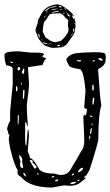

<svg xmlns="http://www.w3.org/2000/svg" viewBox="-24 -837 495 863"><path d="M58.6 -606.4 113.3 -600.6H135.7Q173.8 -600.6 173.8 -592.8L166 -584Q166 -580.1 183.6 -575.2V-574.2Q174.8 -567.4 167 -544.9L109.4 -536.1L101.6 -534.2V-532.2L106.4 -460.9Q106.4 -438.5 96.7 -367.2V-349.6Q96.7 -329.1 101.6 -268.6L100.6 -267.6L92.8 -288.1H89.8L88.9 -273.4V-217.8Q88.9 -183.6 92.8 -183.6H94.7L100.6 -253.9L101.6 -254.9H103.5L106.4 -231.4L100.6 -156.2Q109.4 -137.7 111.3 -126Q125 -126 153.3 -74.2Q171.9 -56.6 219.7 -56.6L244.1 -50.8H251Q284.2 -50.8 298.8 -85Q318.4 -116.2 340.8 -157.2Q354.5 -172.9 354.5 -200.2V-215.8L350.6 -311.5L353.5 -323.2Q354.5 -323.2 356.4 -318.4H359.4Q365.2 -318.4 367.2 -347.7Q354.5 -347.7 354.5 -356.4L360.4 -429.7Q351.6 -526.4 333 -526.4Q285.2 -533.2 285.2 -544.9Q274.4 -561.5 274.4 -572.3Q293 -598.6 332 -598.6Q332 -600.6 401.4 -602.5Q449.2 -602.5 449.2 -592.8L451.2 -586.9V-572.3Q451.2 -542 419.9 -528.3L417 -524.4V-522.5Q425.8 -387.7 431.6 -363.3Q418 -322.3 418 -211.9Q418 -197.3 378.9 -74.2Q364.3 -47.9 363.3 -47.9Q356.4 -46.9 354.5 -40V-38.1H362.3V-37.1Q361.3 -35.2 337.9 -17.6Q322.3 -2 289.1 -2L263.7 -3.9L210 5.9Q109.4 5.9 70.3 -42Q54.7 -48.8 54.7 -62.5L55.7 -72.3Q41 -90.8 21.5 -170.9L15.6 -208V-214.8L18.6 -232.4L12.7 -234.4V-244.1L7.8 -255.9Q9.8 -273.4 21.5 -293.9V-337.9L33.2 -458V-528.3Q33.2 -539.1 3.9 -543.9Q-3.9 -564.5 -3.9 -590.8Q-3.9 -606.4 58.6 -606.4ZM419.9 -575.2 417 -572.3Q424.8 -564.5 434.6 -564.5H437.5Q437.5 -575.2 424.8 -575.2ZM337.9 -566.4H320.3V-564.5L331.1 -560.5H337.9L340.8 -564.5ZM395.5 -566.4 391.6 -564.5 395.5 -560.5H399.4L402.3 -564.5L399.4 -566.4ZM27.3 -559.6H22.5V-557.6Q22.5 -553.7 30.3 -553.7H32.2L34.2 -556.6Q33.2 -559.6 27.3 -559.6ZM57.6 -536.1Q54.7 -530.3 54.7 -524.4L57.6 -520.5H60.5Q67.4 -524.4 67.4 -529.3Q66.4 -536.1 57.6 -536.1ZM85 -526.4 82 -530.3 74.2 -513.7V-511.7Q77.1 -504.9 83 -504.9Q85 -510.7 85 -518.6ZM70.3 -456.1V-455.1H72.3L75.2 -465.8H74.2Q70.3 -465.8 70.3 -456.1ZM395.5 -456.1H391.6L390.6 -451.2V-433.6L391.6 -430.7H393.6Q397.5 -431.6 397.5 -437.5V-445.3ZM50.8 -449.2H47.9V-443.4V-433.6V-426.8H50.8Q54.7 -426.8 54.7 -439.5Q53.7 -449.2 50.8 -449.2ZM79.1 -413.1V-393.6H83Q85.9 -405.3 85.9 -420.9V-433.6H83Q79.1 -433.6 79.1 -413.1ZM399.4 -397.5H393.6L391.6 -378.9V-367.2H395.5Q399.4 -379.9 399.4 -390.6ZM58.6 -340.8 56.6 -342.8V-340.8ZM57.6 -320.3H56.6L55.7 -313.5V-278.3H58.6L60.5 -302.7V-318.4ZM381.8 -318.4H380.9V-314.5Q380.9 -311.5 390.6 -310.5L391.6 -311.5V-312.5Q385.7 -318.4 381.8 -318.4ZM391.6 -282.2H388.7L387.7 -276.4V-274.4H391.6V-280.3ZM380.9 -234.4H381.8Q387.7 -234.4 388.7 -261.7H387.7Q381.8 -260.7 380.9 -234.4ZM377 -217.8V-211.9H377.9Q381.8 -212.9 381.8 -221.7V-227.5H380.9Q377 -226.6 377 -217.8ZM64.5 -140.6H62.5V-135.7Q62.5 -125 68.4 -111.3Q66.4 -105.5 66.4 -98.6V-92.8Q68.4 -82 77.1 -82L80.1 -83V-85Q77.1 -104.5 75.2 -111.3L76.2 -119.1V-121.1Q76.2 -127 64.5 -140.6ZM111.3 -118.2H109.4V-117.2Q109.4 -113.3 128.9 -82V-80.1H135.7L140.6 -85V-85.9Q140.6 -90.8 121.1 -107.4V-108.4L125 -111.3Q121.1 -118.2 111.3 -118.2ZM326.2 -64.5 328.1 -62.5H329.1Q349.6 -70.3 349.6 -82L346.7 -83Q335 -83 326.2 -64.5ZM83 -60.5 80.1 -57.6Q84 -47.9 89.8 -43.9H91.8V-47.9Q91.8 -54.7 83 -60.5ZM145.5 -58.6 142.6 -56.6V-55.7L145.5 -52.7H150.4V-55.7ZM297.9 -48.8H300.8Q306.6 -48.8 308.6 -54.7V-57.6H307.6Q297.9 -56.6 297.9 -48.8ZM217.8 -45.9 208 -43V-39.1H209Q218.8 -39.1 219.7 -43V-45.9ZM323.2 -24.4V-22.5H325.2Q332 -22.5 333 -28.3V-30.3H332Q324.2 -27.3 323.2 -24.4ZM233.4 -30.3 224.6 -28.3V-22.5H230.5Q235.4 -22.5 237.3 -27.3V-30.3ZM292 -11.7V-9.8H300.8Q318.4 -12.7 318.4 -19.5H312.5Q296.9 -19.5 292 -11.7ZM235.4 -817.4 245.1 -814.5H249Q270.5 -802.7 288.1 -788.1Q307.6 -771.5 307.6 -762.7Q302.7 -767.6 301.8 -767.6H300.8Q299.8 -767.6 299.8 -765.6L305.7 -752H307.6Q308.6 -752 308.6 -755.9H309.6Q310.5 -755.9 312.5 -745.1L315.4 -737.3L314.5 -731.4L315.4 -717.8Q312.5 -706.1 311.5 -692.4Q310.5 -685.5 276.4 -638.7Q261.7 -624 247.1 -624Q227.5 -622.1 216.8 -622.1H210Q204.1 -622.1 176.8 -632.8Q143.6 -663.1 143.6 -680.7Q137.7 -690.4 134.8 -700.2Q134.8 -703.1 145.5 -733.4Q145.5 -750 153.3 -757.8Q170.9 -796.9 197.3 -808.6Q220.7 -817.4 235.4 -817.4ZM168 -695.3V-694.3L179.7 -670.9Q179.7 -668 193.4 -660.2Q201.2 -652.3 218.8 -648.4L225.6 -647.5Q244.1 -650.4 251 -654.3L263.7 -667Q284.2 -688.5 284.2 -705.1V-708Q281.2 -715.8 281.2 -728.5Q281.2 -735.4 283.2 -745.1Q283.2 -747.1 268.6 -758.8Q258.8 -773.4 247.1 -777.3H242.2Q198.2 -776.4 198.2 -770.5Q189.5 -760.7 185.5 -751Q172.9 -738.3 172.9 -733.4Q168.9 -716.8 168 -695.3ZM179.7 -790 178.7 -787.1V-786.1Q181.6 -786.1 201.2 -801.8L204.1 -803.7L207 -802.7Q231.4 -805.7 231.4 -808.6H225.6Q198.2 -808.6 179.7 -790ZM209 -781.2V-780.3H210H214.8L242.2 -786.1V-787.1L234.4 -788.1Q209 -783.2 209 -781.2ZM208 -793.9V-792Q237.3 -795.9 237.3 -797.9H234.4H233.4Q214.8 -797.9 208 -793.9ZM150.4 -685.5 148.4 -684.6V-681.6Q150.4 -668 155.3 -667V-668Q153.3 -685.5 150.4 -685.5ZM171.9 -646.5H168.9V-644.5Q175.8 -639.6 186.5 -639.6H190.4Q189.5 -642.6 171.9 -646.5ZM240.2 -808.6Q242.2 -803.7 248 -803.7H252V-804.7Q252 -809.6 245.1 -810.5ZM233.4 -632.8V-631.8Q233.4 -630.9 238.3 -628.9Q245.1 -629.9 245.1 -631.8V-632.8Q245.1 -633.8 242.2 -635.7H239.3Q235.4 -635.7 233.4 -632.8ZM304.7 -705.1Q304.7 -693.4 306.6 -693.4H307.6Q307.6 -697.3 310.5 -703.1L305.7 -710Q304.7 -710 304.7 -705.1ZM280.3 -772.5H278.3V-771.5Q279.3 -765.6 289.1 -762.7H291V-764.6Q286.1 -772.5 280.3 -772.5ZM284.2 -774.4 271.5 -783.2Q273.4 -778.3 282.2 -773.4H283.2H284.2ZM247.1 -796.9 246.1 -795.9Q253.9 -791 257.8 -791Q252 -796.9 247.1 -796.9ZM174.8 -760.7V-758.8H175.8Q180.7 -763.7 180.7 -765.6H178.7Q175.8 -764.6 174.8 -760.7ZM266.6 -799.8H265.6V-798.8Q268.6 -793.9 273.4 -793.9Q273.4 -798.8 266.6 -799.8ZM197.3 -641.6V-640.6Q197.3 -638.7 207 -638.7H208V-639.6Q202.1 -641.6 197.3 -641.6ZM259.8 -778.3Q260.7 -774.4 264.6 -774.4L265.6 -775.4V-776.4Q265.6 -780.3 261.7 -780.3ZM182.6 -780.3Q184.6 -780.3 189.5 -785.2V-787.1Q182.6 -784.2 182.6 -780.3ZM294.9 -676.8H295.9Q297.9 -676.8 300.8 -683.6H299.8Q297.9 -683.6 294.9 -676.8ZM252.9 -629.9V-628.9H253.9L259.8 -632.8V-633.8Q253.9 -631.8 252.9 -629.9ZM301.8 -684.6H303.7L304.7 -683.6L303.7 -688.5H302.7L301.8 -691.4ZM163.1 -660.2V-659.2Q163.1 -657.2 165 -655.3H167Q167 -659.2 164.1 -660.2ZM189.5 -635.7H194.3L195.3 -636.7L194.3 -637.7H192.4Q189.5 -637.7 189.5 -635.7ZM152.3 -745.1Q153.3 -745.1 155.3 -747.1V-748Q152.3 -748 152.3 -745.1ZM310.5 -732.4 309.6 -731.4V-729.5L310.5 -728.5L312.5 -729.5V-731.4L311.5 -732.4ZM140.6 -703.1H139.6Q139.6 -699.2 140.6 -699.2H141.6V-701.2ZM240.2 -792V-791L244.1 -794.9H243.2Q240.2 -793.9 240.2 -792ZM184.6 -769.5H181.6V-768.6H182.6ZM160.2 -758.8Q161.1 -758.8 161.1 -761.7Q160.2 -760.7 160.2 -758.8ZM162.1 -711.9 161.1 -710 163.1 -710.9V-711.9Z"/></svg>

Font: Love Ya Like A Sister
Style: Regular
Weight: 400
Designer: Kimberly Geswein
Foundry: Kimberly Geswein
Version: Version 1.002 2007